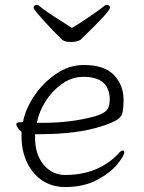

<svg xmlns="http://www.w3.org/2000/svg" viewBox="-20 -744 583 777"><path d="M296 -646Q370 -694 402 -720Q406 -724 412 -724Q418 -724 421.5 -721Q425 -718 425 -713Q425 -697 308 -585Q303 -580 292 -577Q281 -574 268 -574Q243 -574 233 -582Q195 -618 155.5 -662Q116 -706 116 -713Q116 -718 119.5 -721Q123 -724 129 -724Q135 -724 139 -720Q163 -699 240 -651L271 -631Q293 -645 296 -646ZM60 -249 73 -250Q83 -303 118.5 -356Q154 -409 207 -445Q260 -481 319 -481Q403 -481 441.5 -440Q480 -399 480 -340Q480 -303 475 -286Q470 -269 451 -257.5Q432 -246 388 -232Q290 -201 140 -201H122V-186Q122 -119 156.5 -77.5Q191 -36 244 -36Q377 -36 459 -122Q469 -135 478 -135Q480 -135 481.5 -133Q483 -131 483 -128Q483 -114 454.5 -79Q426 -44 372 -15.5Q318 13 244 13Q193 13 153.5 -12Q114 -37 90.5 -84.5Q67 -132 67 -195V-211Q57 -219 51.5 -227.5Q46 -236 46 -241Q46 -249 60 -249ZM155 -247Q268 -247 363 -273Q400 -284 412 -298Q424 -312 424 -341Q424 -387 397.5 -410Q371 -433 318 -433Q270 -433 230 -404Q190 -375 164 -333.5Q138 -292 129 -247Z"/></svg>

Font: JyunsaiKaai Light
Style: Regular
Weight: 300
Designer: Fontworks Inc.
Version: Version 0.030;April 7, 2024;FontCreator 14.0.0.2901 64-bit